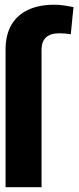

<svg xmlns="http://www.w3.org/2000/svg" viewBox="-20 -780 329 800"><path d="M153.1 0H3.2V-573.2Q3.2 -634.2 27.2 -675.8Q51.1 -717.3 96.6 -738.8Q142 -760.3 206.3 -760.3Q225.5 -760.3 245.6 -757.5Q265.6 -754.6 286.2 -750.4L274.9 -637.1Q263.5 -639.2 253 -640.3Q242.5 -641.3 226.2 -641.3Q190.3 -641.3 171.7 -624.1Q153.1 -606.9 153.1 -573.2Z"/></svg>

Font: InterMG
Style: Bold
Weight: 700
Designer: Rasmus Andersson
Foundry: rsms
Version: Version 3.019;December 26, 2023;FontCreator 15.0.0.2955 64-b